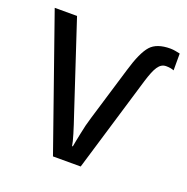

<svg xmlns="http://www.w3.org/2000/svg" viewBox="-103 -637 715 734"><g transform="rotate(20 254.5 -270.5)"><path d="M469.2 -541C432.6 -541 405.8 -531.7 389.2 -513.2C372.1 -494.1 356 -459 340.8 -407.2L274.9 -189C267.6 -165.5 261.7 -142.1 257.3 -118.7C252.4 -94.7 248.5 -76.2 246.1 -62H243.2C240.7 -81.1 227.1 -125 208 -181.2L90.8 -536.1H0L188 0H300.8L418 -390.1C435.5 -446.3 449.2 -472.2 477.1 -472.2C489.7 -472.2 500.5 -470.2 508.8 -466.8V-535.2C497.1 -537.6 483.4 -541 469.2 -541Z"/></g></svg>

Font: Avrile Sans
Style: Regular
Weight: 400
Designer: Monotype Design Team, Google (font), Stefan Peev (BGR Cyrillic), Cristiano Sobral (main changes)
Foundry: The Avrile Sans Project Authors
Version: Version 3.110